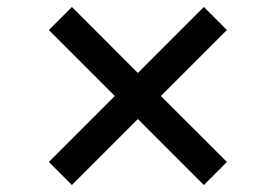

<svg xmlns="http://www.w3.org/2000/svg" viewBox="-20 -625 790 550"><path d="M186 -95 120 -161 309 -350 120 -539 186 -605 375 -416 564 -605 630 -539 441 -350 630 -161 564 -95 375 -284Z"/></svg>

Font: Martian Mono SemiExpanded
Style: Regular
Weight: 400
Width: 6
Monospace: yes
Designer: Roman Shamin
Foundry: Evil Martians
Version: Version 1.000